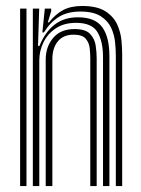

<svg xmlns="http://www.w3.org/2000/svg" viewBox="-20 -629 478 649"><path d="M371.5 0V-440.8Q371.5 -459.8 369.1 -485.1Q366.8 -510.5 356 -534.4Q345.2 -558.2 320.6 -574.1Q296 -590 251 -590Q208.5 -590 179.2 -572Q150 -554 128.5 -519.5H123.2L131.5 -600H153L153.2 -592L141.5 -553.2H145.5Q166.5 -580.2 192.6 -594.5Q218.8 -608.8 257.8 -608.8Q309 -608.8 337 -590.4Q365 -572 376.8 -544.9Q388.5 -517.8 390.8 -490.2Q393 -462.8 393 -444.8V0ZM48 0V-600H69.5V0ZM91 0V-600H112.5L108.5 -474H113.5Q131.8 -519.8 164.2 -545.4Q196.8 -571 244.8 -570.5Q301.5 -570.2 325.6 -537.1Q349.8 -504 349.8 -439.2V0H328.2V-436.5Q328.2 -488.8 309.6 -520.2Q291 -551.8 237 -551.8Q196.2 -551.8 168.6 -533.2Q141 -514.8 126.9 -485.8Q112.8 -456.8 112.8 -425.2V0ZM134.5 0V-427Q134.5 -471.2 159.8 -501Q185 -530.8 232 -530.8Q269.5 -530.8 285 -513.9Q300.5 -497 303.6 -474Q306.8 -451 306.8 -432.5V0H285.2V-431.2Q285.2 -447.2 283.2 -466Q281.2 -484.8 269.6 -498.2Q258 -511.8 228.8 -511.8Q194 -511.8 175.5 -489.1Q157 -466.5 157 -429V0Z"/></svg>

Font: Big Shoulders Inline Display
Style: Bold
Weight: 700
Designer: Patric King
Foundry: XO Type Co
Version: Version 1.000